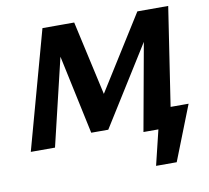

<svg xmlns="http://www.w3.org/2000/svg" viewBox="-90 -759 1146 1054"><g transform="rotate(-10 483.0 -231.5)"><path d="M784 0V-110H931L867 0ZM696 195 770 -110H931L811 195ZM660 0 765 -581 830 -618 472 -46H377L266 -566L291 -658H390L494 -191H449L742 -658H914L814 0ZM32 0 213 -658H324L167 0Z"/></g></svg>

Font: Ysabeau ExtraBold
Style: Italic
Weight: 800
Italic angle: -12°
Designer: Christian Thalmann (Catharsis Fonts)
Version: Version 2.002